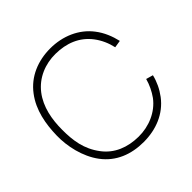

<svg xmlns="http://www.w3.org/2000/svg" viewBox="-196 -942 1133 1133"><g transform="rotate(-45 371.0 -375.5)"><path d="M651 -237.5C640.6 -199 622.9 -162.5 600 -130.2C549 -62.5 464.6 -27.1 378.1 -28.1C288.5 -29.2 209.4 -59.4 157.3 -129.2C99 -206.3 88.5 -287.5 88.5 -375C88.5 -462.5 104.2 -551 157.3 -619.8C210.4 -688.5 292.7 -721.9 378.1 -720.8C466.7 -719.8 545.8 -690.6 600 -618.8C626 -584.4 644.8 -542.7 654.2 -499L700 -506.3C688.5 -556.2 668.8 -605.2 636.5 -646.9C577.1 -725 481.3 -765.6 378.1 -765.6C275 -765.6 181.2 -727.1 120.8 -646.9C60.4 -567.7 43.8 -468.8 41.7 -375C39.6 -287.5 62.5 -180.2 120.8 -102.1C182.3 -19.8 274 15.6 378.1 15.6C482.3 15.6 576 -21.9 636.5 -102.1C664.6 -139.6 684.4 -181.2 694.8 -225Z"/></g></svg>

Font: Manrope3 Thin
Style: Regular
Weight: 100
Width: 4
Designer: Mikhail Sharanda
Foundry: Mikhail Sharanda
Version: Version 3.000;PS 003.000;hotconv 1.0.88;makeotf.lib2.5.64775